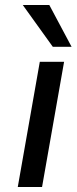

<svg xmlns="http://www.w3.org/2000/svg" viewBox="-20 -747 306 767"><path d="M71 -727H177L266 -560H191ZM139 -500H236L148 0H51Z"/></svg>

Font: Overused Grotesk Medium
Style: Italic
Weight: 500
Italic angle: -10°
Version: Version 0.003